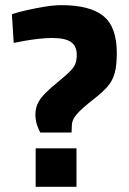

<svg xmlns="http://www.w3.org/2000/svg" viewBox="-20 -723 500 743"><path d="M136 -210Q130 -220 123.5 -239Q117 -258 117 -280Q117 -304 126.5 -323.5Q136 -343 156 -363Q176 -383 207 -408Q236 -432 251 -447Q266 -462 271.5 -476Q277 -490 277 -511Q277 -545 254.5 -560.5Q232 -576 181 -576Q159 -576 131.5 -573Q104 -570 78 -565.5Q52 -561 33 -557L26 -668Q50 -676 83 -683.5Q116 -691 152 -697Q188 -703 218 -703Q328 -703 380 -661Q432 -619 432 -518Q432 -470 424 -440.5Q416 -411 396.5 -388.5Q377 -366 341 -338Q296 -303 277 -281Q258 -259 258 -236L257 -210ZM118 0V-149H276V0Z"/></svg>

Font: Cairo ExtraBold
Style: Regular
Weight: 800
Designer: Mohamed Gaber, Accademia di Belle Arti di Urbino
Foundry: Kief Type Foundry, Accademia di Belle Arti di Urbino
Version: Version 3.117